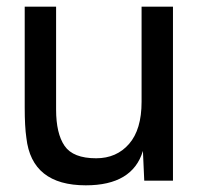

<svg xmlns="http://www.w3.org/2000/svg" viewBox="-20 -541 603 575"><path d="M237 14Q75 14 59 -128Q54 -162 54 -219V-521H148V-213Q148 -141 173.5 -104Q199 -67 268 -67Q329 -67 366.5 -110Q404 -153 404 -236V-521H498V0H412L408 -89Q377 14 237 14Z"/></svg>

Font: Nacelle
Style: Regular
Weight: 400
Designer: Sora Sagano
Foundry: Sora Sagano
Version: Version 1.000;FEAKit 1.0